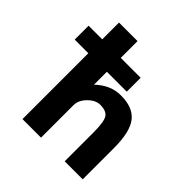

<svg xmlns="http://www.w3.org/2000/svg" viewBox="-197 -904 1059 1059"><g transform="rotate(45 332.0 -374.5)"><path d="M29.3 -511.7V-620.1H135.7V-751H280.3V-620.1H435.5V-511.7H280.3V-411.1Q347.7 -475.6 428.7 -474.6Q521.5 -474.6 563.5 -421.4Q605.5 -368.2 605.5 -241.2V2H464.8V-221.7Q464.8 -305.7 448.2 -331.5Q431.6 -357.4 383.8 -357.4Q347.7 -357.4 314 -323.7Q280.3 -290 280.3 -251V2H135.7V-511.7Z"/></g></svg>

Font: Nasu
Style: Bold
Weight: 700
Designer: Ryoko NISHIZUKA (kana &amp; ideographs); Paul D. Hunt (Latin, Greek &amp; Cyrillic); Wenlong ZHANG (bopomofo); Sandoll C
Version: Version 2014.1215